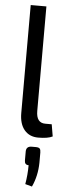

<svg xmlns="http://www.w3.org/2000/svg" viewBox="-64 -731 374 1036"><g transform="rotate(5 123.5 -212.5)"><path d="M144 -700V-134Q144 -69 193 -69H228L239 -4Q214 9 161 9Q114 9 86.5 -23.5Q59 -56 59 -115V-700ZM131 61H153Q169 61 174.5 67Q180 73 180 88V143Q179 215 151 275L114 265Q123 213 123 162Q101 162 101 138V88Q102 61 131 61Z"/></g></svg>

Font: exo2condensed_r
Style: Regular
Weight: 400
Width: 3
Designer: Natanael Gama
Version: Version 1.001;PS 001.001;hotconv 1.0.70;makeotf.lib2.5.58329